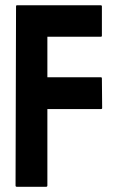

<svg xmlns="http://www.w3.org/2000/svg" viewBox="-20 -716 461 736"><path d="M156.7 0H44.4Q39.6 0 39.6 -4.9L41.5 -691.9Q41.5 -695.8 45.4 -695.8H365.7Q370.6 -695.8 370.6 -691.9V-579.1Q370.6 -575.2 366.7 -575.2H161.6V-419.9H366.7Q370.6 -419.9 370.6 -415L371.6 -301.8Q371.6 -297.9 366.7 -297.9H161.6V-4.9Q161.6 0 156.7 0Z"/></svg>

Font: Koulen
Style: Regular
Weight: 400
Designer: Danh Hong
Version: Version 8.00;December 21, 2023;FontCreator 13.0.0.2620 64-bi